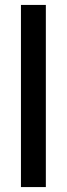

<svg xmlns="http://www.w3.org/2000/svg" viewBox="-20 -759 271 779"><path d="M65 -739H166V0H65Z"/></svg>

Font: Prompt
Style: Regular
Weight: 400
Designer: Katatrad Team
Foundry: CadsonDemak
Version: Version 1.001